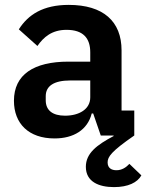

<svg xmlns="http://www.w3.org/2000/svg" viewBox="-20 -554 599 785"><path d="M509 116C495 131 478 142 456 142C437 142 420 134 420 110C420 87 435 65 529 0V-102H477V-348C477 -467 402 -534 261 -534C156 -534 95 -494 57 -434L133 -366C158 -402 192 -432 252 -432C320 -432 349 -398 349 -340V-302H260C118 -302 37 -249 37 -142C37 -49 97 12 203 12C281 12 338 -23 355 -90H361L392 0H444L445 2C375 39 331 73 331 128C331 189 384 211 446 211C504 211 542 192 558 163ZM349 -156C349 -107 303 -81 246 -81C196 -81 167 -102 167 -144V-161C167 -202 200 -225 267 -225H349Z"/></svg>

Font: Braiins Sans SemiBold
Style: Regular
Weight: 600
Designer: Mike Abbink, Paul van der Laan, Pieter van Rosmalen, Jiri Chlebus, Lubos Buracinsky
Foundry: Bold Monday, Sudetype
Version: Version 1.000;hotconv 1.0.109;makeotfexe 2.5.65596